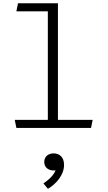

<svg xmlns="http://www.w3.org/2000/svg" viewBox="-20 -785 660 1178"><path d="M80.5 0H538.5L548.5 -49.5H335.5V-765H90.5L80.5 -715.5H273.5V-49.5H70.5ZM246.5 340.5 274 373.5C325.5 343 373 288 373 226.5C373 178 343.5 156 309 156C277.5 156 251.5 174.5 251.5 208.5C251.5 241 275 261 311 261C314 261 317.5 261 321 260.5C307 293 280 317.5 246.5 340.5Z"/></svg>

Font: Monaspace Argon ExtraLight
Style: Regular
Weight: 200
Designer: Riley Cran & the Lettermatic Team
Foundry: Lettermatic
Version: Version 1.000 (Monaspace Argon)